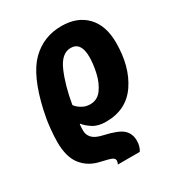

<svg xmlns="http://www.w3.org/2000/svg" viewBox="-188 -676 952 1034"><g transform="rotate(-30 288.0 -159.0)"><path d="M275 -115Q247 -115 223 -129.5Q199 -144 189 -160Q208 -272 242.5 -351.5Q277 -431 334 -431Q398 -431 398 -339Q398 -294 386 -241.5Q374 -189 347 -152Q320 -115 275 -115ZM241 240H377Q394 216 394 179Q394 136 365.5 109.5Q337 83 251 64Q206 54 188 34.5Q170 15 170 -11Q170 -33 172 -51H176Q191 -31 222 -11Q253 9 302 9Q429 9 495 -88Q561 -185 561 -334Q561 -440 504.5 -499Q448 -558 350 -558Q238 -558 161 -482Q84 -406 41 -216Q29 -162 24 -112Q19 -62 19 -27Q19 67 59.5 117Q100 167 170 181Q220 192 233.5 199Q247 206 247 219Q247 228 241 240Z"/></g></svg>

Font: Noto Sans Display Extra
Style: Italic
Weight: 800
Italic angle: -12°
Designer: Monotype Design Team
Foundry: Monotype Imaging Inc.
Version: Version 1.900